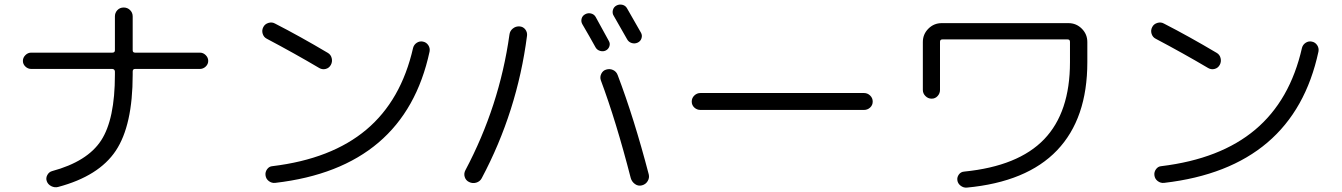

<svg xmlns="http://www.w3.org/2000/svg" viewBox="-20 -817 6040 864"><path d="M120.1 -506.8Q105.5 -506.8 94.2 -517.6Q83 -528.3 83 -543Q83 -557.6 94.2 -568.8Q105.5 -580.1 120.1 -580.1H485.4Q497.1 -580.1 497.1 -590.8V-743.2Q497.1 -759.8 508.3 -771.5Q519.5 -783.2 536.6 -783.2Q553.7 -783.2 565.4 -771.5Q577.1 -759.8 577.1 -743.2V-590.8Q577.1 -580.1 587.9 -580.1H879.9Q894.5 -580.1 905.8 -568.8Q917 -557.6 917 -543Q917 -528.3 905.8 -517.6Q894.5 -506.8 879.9 -506.8H587.9Q577.1 -506.8 577.1 -495.1V-480.5Q577.1 -252.9 501 -138.7Q424.8 -24.4 241.2 24.4Q225.6 28.3 210.4 20.5Q195.3 12.7 190.4 -2Q185.5 -15.6 192.9 -29.3Q200.2 -43 213.9 -46.9Q373 -89.8 435.1 -185.1Q497.1 -280.3 497.1 -480.5V-495.1Q497.1 -500 493.7 -503.4Q490.2 -506.8 485.4 -506.8Z M1180.7 -642.6Q1167 -649.4 1162.1 -665Q1157.2 -680.7 1165 -695.3Q1171.9 -709 1188 -713.9Q1204.1 -718.8 1217.8 -710.9Q1330.1 -653.3 1455.1 -579.1Q1468.8 -571.3 1472.7 -555.2Q1476.6 -539.1 1468.8 -524.9Q1460.9 -510.7 1445.8 -506.8Q1430.7 -502.9 1417 -510.7Q1304.7 -577.1 1180.7 -642.6ZM1882.8 -629.9Q1898.4 -627 1907.2 -613.8Q1916 -600.6 1913.1 -585Q1800.8 -61.5 1218.8 5.9Q1203.1 7.8 1189.9 -2Q1176.8 -11.7 1174.8 -28.3Q1172.9 -43 1182.1 -55.7Q1191.4 -68.4 1206.1 -69.3Q1471.7 -101.6 1628.4 -233.4Q1785.2 -365.2 1838.9 -601.6Q1842.8 -616.2 1855.5 -624.5Q1868.2 -632.8 1882.8 -629.9Z M2660.2 -603.5Q2633.8 -651.4 2600.6 -708Q2593.8 -719.7 2597.2 -732.9Q2600.6 -746.1 2613.3 -752.9Q2626 -759.8 2639.6 -756.3Q2653.3 -752.9 2660.2 -741.2L2719.7 -632.8Q2726.6 -621.1 2722.2 -608.4Q2717.8 -595.7 2706.1 -589.8Q2694.3 -584 2680.7 -587.9Q2667 -591.8 2660.2 -603.5ZM2801.8 -640.6Q2779.3 -680.7 2742.2 -745.1Q2734.4 -756.8 2737.8 -771Q2741.2 -785.2 2753.9 -792Q2766.6 -798.8 2780.8 -795.4Q2794.9 -792 2801.8 -779.3Q2821.3 -746.1 2864.3 -669.9Q2871.1 -658.2 2866.7 -644.5Q2862.3 -630.9 2849.1 -625Q2835.9 -619.1 2822.3 -623.5Q2808.6 -627.9 2801.8 -640.6ZM2708 -503.9Q2723.6 -508.8 2738.8 -502Q2753.9 -495.1 2759.8 -478.5Q2833 -286.1 2899.4 -32.2Q2903.3 -16.6 2894.5 -2Q2885.7 12.7 2868.7 17.1Q2851.6 21.5 2837.4 11.2Q2823.2 1 2818.4 -15.6Q2752 -273.4 2683.6 -456.1Q2678.7 -470.7 2686 -485.4Q2693.4 -500 2708 -503.9ZM2090.8 2Q2076.2 -4.9 2071.3 -20.5Q2066.4 -36.1 2074.2 -50.8Q2227.5 -339.8 2272.5 -661.1Q2274.4 -677.7 2287.6 -688.5Q2300.8 -699.2 2317.4 -698.2Q2334 -697.3 2343.8 -684.6Q2353.5 -671.9 2351.6 -656.2Q2307.6 -315.4 2147.5 -14.6Q2139.6 0 2123 4.9Q2106.4 9.8 2090.8 2Z M3131.8 -322.3Q3116.2 -322.3 3104.5 -333Q3092.8 -343.8 3092.8 -359.9Q3092.8 -376 3104.5 -387.2Q3116.2 -398.4 3131.8 -398.4H3868.2Q3883.8 -398.4 3895.5 -387.2Q3907.2 -376 3907.2 -359.9Q3907.2 -343.8 3895.5 -333Q3883.8 -322.3 3868.2 -322.3Z M4132.8 -412.1V-627.9Q4132.8 -663.1 4157.7 -688Q4182.6 -712.9 4217.8 -712.9H4788.1Q4823.2 -712.9 4848.1 -688Q4873 -663.1 4873 -627.9V-537.1Q4873 -283.2 4736.8 -140.6Q4600.6 2 4330.1 27.3Q4315.4 28.3 4302.7 18.6Q4290 8.8 4288.1 -5.9Q4286.1 -19.5 4294.9 -31.7Q4303.7 -43.9 4319.3 -44.9Q4562.5 -69.3 4678.7 -190.4Q4794.9 -311.5 4794.9 -537.1V-628.9Q4794.9 -639.6 4784.2 -639.6H4220.7Q4210 -639.6 4210 -628.9V-412.1Q4210 -396.5 4199.2 -384.8Q4188.5 -373 4172.4 -373Q4156.2 -373 4144.5 -384.8Q4132.8 -396.5 4132.8 -412.1Z M5180.7 -642.6Q5167 -649.4 5162.1 -665Q5157.2 -680.7 5165 -695.3Q5171.9 -709 5188 -713.9Q5204.1 -718.8 5217.8 -710.9Q5330.1 -653.3 5455.1 -579.1Q5468.8 -571.3 5472.7 -555.2Q5476.6 -539.1 5468.8 -524.9Q5460.9 -510.7 5445.8 -506.8Q5430.7 -502.9 5417 -510.7Q5304.7 -577.1 5180.7 -642.6ZM5882.8 -629.9Q5898.4 -627 5907.2 -613.8Q5916 -600.6 5913.1 -585Q5800.8 -61.5 5218.8 5.9Q5203.1 7.8 5189.9 -2Q5176.8 -11.7 5174.8 -28.3Q5172.9 -43 5182.1 -55.7Q5191.4 -68.4 5206.1 -69.3Q5471.7 -101.6 5628.4 -233.4Q5785.2 -365.2 5838.9 -601.6Q5842.8 -616.2 5855.5 -624.5Q5868.2 -632.8 5882.8 -629.9Z"/></svg>

Font: Rounded-X Mgen+ 1mn regular
Style: Regular
Weight: 400
Designer: [Source Han Sans]
Ryoko NISHIZUKA  (kana & ideographs); Paul D. Hunt (Latin, Greek & Cyrillic); Wenlong ZHANG  (bopomofo
Version: Version 1.059.20150602